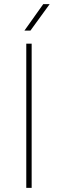

<svg xmlns="http://www.w3.org/2000/svg" viewBox="-20 -908 280 928"><path d="M127 -760H98L189 -888H220ZM107 -697H133V0H107Z"/></svg>

Font: FreesentationVF
Style: Regular
Weight: 400
Designer: glyphs from Roboto by Christian Robertson / Hangul glyphs from Noto Sans CJK(Source Han Sans) by Jang Soo-young and Kang
Foundry: PT&
Version: Version 2.001;Glyphs 3.3.1 (3343)